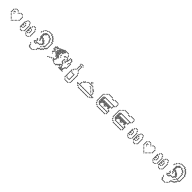

<svg xmlns="http://www.w3.org/2000/svg" viewBox="938 -3722 6944 6944"><g transform="rotate(45 4410.5 -250.0)"><path d="M290 -31.4V-4.3H317.1V-31.4ZM254.3 -67.1V-40H281.4V-67.1ZM218.6 -102.9V-75.7H245.7V-102.9ZM182.9 -138.6V-111.4H210V-138.6ZM147.1 -174.3V-147.1H174.3V-174.3ZM75.7 -245.7V-218.6H102.9V-245.7ZM111.4 -210V-182.9H138.6V-210ZM75.7 -281.4V-254.3H102.9V-281.4ZM75.7 -317.1V-290H102.9V-317.1ZM75.7 -352.9V-325.7H102.9V-352.9ZM75.7 -388.6V-361.4H102.9V-388.6ZM111.4 -424.3V-397.1H138.6V-424.3ZM147.1 -460V-432.9H174.3V-460ZM182.9 -460V-432.9H210V-460ZM218.6 -460V-432.9H245.7V-460ZM254.3 -424.3V-397.1H281.4V-424.3ZM290 -388.6V-361.4H317.1V-388.6ZM325.7 -424.3V-397.1H352.9V-424.3ZM361.4 -460V-432.9H388.6V-460ZM397.1 -460V-432.9H424.3V-460ZM432.9 -460V-432.9H460V-460ZM468.6 -424.3V-397.1H495.7V-424.3ZM504.3 -388.6V-361.4H531.4V-388.6ZM504.3 -352.9V-325.7H531.4V-352.9ZM504.3 -317.1V-290H531.4V-317.1ZM504.3 -281.4V-254.3H531.4V-281.4ZM504.3 -245.7V-218.6H531.4V-245.7ZM468.6 -210V-182.9H495.7V-210ZM432.9 -174.3V-147.1H460V-174.3ZM397.1 -138.6V-111.4H424.3V-138.6ZM361.4 -102.9V-75.7H388.6V-102.9ZM325.7 -67.1V-40H352.9V-67.1ZM147.1 -317.1V-290H174.3V-317.1ZM147.1 -352.9V-325.7H174.3V-352.9ZM182.9 -352.9V-325.7H210V-352.9ZM182.9 -281.4V-254.3H210V-281.4Z M790 -31.4V-4.3H817.1V-31.4ZM825.7 -31.4V-4.3H852.9V-31.4ZM682.9 -138.6V-111.4H710V-138.6ZM682.9 -174.3V-147.1H710V-174.3ZM682.9 -210V-182.9H710V-210ZM682.9 -245.7V-218.6H710V-245.7ZM682.9 -281.4V-254.3H710V-281.4ZM682.9 -317.1V-290H710V-317.1ZM754.3 -31.4V-4.3H781.4V-31.4ZM718.6 -67.1V-40H745.7V-67.1ZM682.9 -102.9V-75.7H710V-102.9ZM861.4 -67.1V-40H888.6V-67.1ZM897.1 -102.9V-75.7H924.3V-102.9ZM682.9 -352.9V-325.7H710V-352.9ZM718.6 -388.6V-361.4H745.7V-388.6ZM718.6 -424.3V-397.1H745.7V-424.3ZM754.3 -460V-432.9H781.4V-460ZM790 -460V-432.9H817.1V-460ZM825.7 -460V-432.9H852.9V-460ZM861.4 -424.3V-397.1H888.6V-424.3ZM718.6 -317.1V-290H745.7V-317.1ZM754.3 -317.1V-290H781.4V-317.1ZM790 -281.4V-254.3H817.1V-281.4ZM790 -174.3V-147.1H817.1V-174.3ZM754.3 -138.6V-111.4H781.4V-138.6ZM718.6 -138.6V-111.4H745.7V-138.6ZM718.6 -245.7V-218.6H745.7V-245.7ZM718.6 -210V-182.9H745.7V-210ZM1075.7 -31.4V-4.3H1102.9V-31.4ZM1111.4 -31.4V-4.3H1138.6V-31.4ZM968.6 -138.6V-111.4H995.7V-138.6ZM968.6 -174.3V-147.1H995.7V-174.3ZM968.6 -210V-182.9H995.7V-210ZM968.6 -245.7V-218.6H995.7V-245.7ZM968.6 -281.4V-254.3H995.7V-281.4ZM968.6 -317.1V-290H995.7V-317.1ZM1040 -31.4V-4.3H1067.1V-31.4ZM1004.3 -67.1V-40H1031.4V-67.1ZM968.6 -102.9V-75.7H995.7V-102.9ZM1147.1 -67.1V-40H1174.3V-67.1ZM968.6 -352.9V-325.7H995.7V-352.9ZM1004.3 -388.6V-361.4H1031.4V-388.6ZM1004.3 -424.3V-397.1H1031.4V-424.3ZM1040 -460V-432.9H1067.1V-460ZM1075.7 -460V-432.9H1102.9V-460ZM1111.4 -460V-432.9H1138.6V-460ZM1147.1 -424.3V-397.1H1174.3V-424.3ZM1004.3 -317.1V-290H1031.4V-317.1ZM1040 -317.1V-290H1067.1V-317.1ZM1075.7 -281.4V-254.3H1102.9V-281.4ZM1075.7 -174.3V-147.1H1102.9V-174.3ZM1040 -138.6V-111.4H1067.1V-138.6ZM1004.3 -138.6V-111.4H1031.4V-138.6ZM1004.3 -245.7V-218.6H1031.4V-245.7ZM1004.3 -210V-182.9H1031.4V-210ZM790 -245.7V-218.6H817.1V-245.7ZM790 -210V-182.9H817.1V-210ZM1075.7 -245.7V-218.6H1102.9V-245.7ZM1075.7 -210V-182.9H1102.9V-210ZM861.4 -388.6V-361.4H888.6V-388.6ZM897.1 -352.9V-325.7H924.3V-352.9ZM897.1 -317.1V-290H924.3V-317.1ZM897.1 -281.4V-254.3H924.3V-281.4ZM897.1 -245.7V-218.6H924.3V-245.7ZM897.1 -210V-182.9H924.3V-210ZM897.1 -174.3V-147.1H924.3V-174.3ZM897.1 -138.6V-111.4H924.3V-138.6ZM1147.1 -388.6V-361.4H1174.3V-388.6ZM1182.9 -352.9V-325.7H1210V-352.9ZM1182.9 -317.1V-290H1210V-317.1ZM1182.9 -281.4V-254.3H1210V-281.4ZM1182.9 -210V-182.9H1210V-210ZM1182.9 -174.3V-147.1H1210V-174.3ZM1182.9 -138.6V-111.4H1210V-138.6ZM1182.9 -245.7V-218.6H1210V-245.7ZM1182.9 -102.9V-75.7H1210V-102.9Z M1361.4 40V67.1H1388.6V40ZM1397.1 75.7V102.9H1424.3V75.7ZM1397.1 111.4V138.6H1424.3V111.4ZM1397.1 147.1V174.3H1424.3V147.1ZM1432.9 147.1V174.3H1460V147.1ZM1432.9 182.9V210H1460V182.9ZM1504.3 182.9V210H1531.4V182.9ZM1540 182.9V210H1567.1V182.9ZM1575.7 182.9V210H1602.9V182.9ZM1468.6 182.9V210H1495.7V182.9ZM1611.4 147.1V174.3H1638.6V147.1ZM1647.1 111.4V138.6H1674.3V111.4ZM1682.9 75.7V102.9H1710V75.7ZM1682.9 40V67.1H1710V40ZM1682.9 4.3V31.4H1710V4.3ZM1718.6 4.3V31.4H1745.7V4.3ZM1718.6 -31.4V-4.3H1745.7V-31.4ZM1754.3 -31.4V-4.3H1781.4V-31.4ZM1790 -31.4V-4.3H1817.1V-31.4ZM1790 -67.1V-40H1817.1V-67.1ZM1825.7 -67.1V-40H1852.9V-67.1ZM1825.7 -102.9V-75.7H1852.9V-102.9ZM1861.4 -102.9V-75.7H1888.6V-102.9ZM1861.4 -138.6V-111.4H1888.6V-138.6ZM1861.4 -174.3V-147.1H1888.6V-174.3ZM1897.1 -174.3V-147.1H1924.3V-174.3ZM1897.1 -210V-182.9H1924.3V-210ZM1932.9 -210V-182.9H1960V-210ZM1932.9 -245.7V-218.6H1960V-245.7ZM1932.9 -281.4V-254.3H1960V-281.4ZM1932.9 -317.1V-290H1960V-317.1ZM1932.9 -352.9V-325.7H1960V-352.9ZM1932.9 -388.6V-361.4H1960V-388.6ZM1932.9 -424.3V-397.1H1960V-424.3ZM1932.9 -460V-432.9H1960V-460ZM1932.9 -495.7V-468.6H1960V-495.7ZM1897.1 -495.7V-468.6H1924.3V-495.7ZM1897.1 -531.4V-504.3H1924.3V-531.4ZM1897.1 -567.1V-540H1924.3V-567.1ZM1861.4 -567.1V-540H1888.6V-567.1ZM1861.4 -602.9V-575.7H1888.6V-602.9ZM1825.7 -602.9V-575.7H1852.9V-602.9ZM1825.7 -638.6V-611.4H1852.9V-638.6ZM1790 -638.6V-611.4H1817.1V-638.6ZM1790 -674.3V-647.1H1817.1V-674.3ZM1754.3 -674.3V-647.1H1781.4V-674.3ZM1718.6 -674.3V-647.1H1745.7V-674.3ZM1718.6 -710V-682.9H1745.7V-710ZM1682.9 -710V-682.9H1710V-710ZM1647.1 -710V-682.9H1674.3V-710ZM1611.4 -710V-682.9H1638.6V-710ZM1575.7 -710V-682.9H1602.9V-710ZM1540 -710V-682.9H1567.1V-710ZM1504.3 -674.3V-647.1H1531.4V-674.3ZM1468.6 -674.3V-647.1H1495.7V-674.3ZM1432.9 -638.6V-611.4H1460V-638.6ZM1397.1 -602.9V-575.7H1424.3V-602.9ZM1397.1 -567.1V-540H1424.3V-567.1ZM1361.4 -531.4V-504.3H1388.6V-531.4ZM1361.4 -495.7V-468.6H1388.6V-495.7ZM1432.9 -245.7V-218.6H1460V-245.7ZM1432.9 -210V-182.9H1460V-210ZM1468.6 -210V-182.9H1495.7V-210ZM1468.6 -174.3V-147.1H1495.7V-174.3ZM1468.6 -138.6V-111.4H1495.7V-138.6ZM1432.9 -138.6V-111.4H1460V-138.6ZM1432.9 -102.9V-75.7H1460V-102.9ZM1397.1 -102.9V-75.7H1424.3V-102.9ZM1432.9 -67.1V-40H1460V-67.1ZM1468.6 -67.1V-40H1495.7V-67.1ZM1504.3 -67.1V-40H1531.4V-67.1ZM1504.3 -102.9V-75.7H1531.4V-102.9ZM1540 -102.9V-75.7H1567.1V-102.9ZM1540 -138.6V-111.4H1567.1V-138.6ZM1575.7 -138.6V-111.4H1602.9V-138.6ZM1611.4 -138.6V-111.4H1638.6V-138.6ZM1647.1 -138.6V-111.4H1674.3V-138.6ZM1647.1 -174.3V-147.1H1674.3V-174.3ZM1682.9 -174.3V-147.1H1710V-174.3ZM1682.9 -210V-182.9H1710V-210ZM1718.6 -210V-182.9H1745.7V-210ZM1718.6 -245.7V-218.6H1745.7V-245.7ZM1718.6 -281.4V-254.3H1745.7V-281.4ZM1682.9 -245.7V-218.6H1710V-245.7ZM1682.9 -281.4V-254.3H1710V-281.4ZM1682.9 -317.1V-290H1710V-317.1ZM1647.1 -352.9V-325.7H1674.3V-352.9ZM1647.1 -317.1V-290H1674.3V-317.1ZM1647.1 -281.4V-254.3H1674.3V-281.4ZM1611.4 -317.1V-290H1638.6V-317.1ZM1611.4 -352.9V-325.7H1638.6V-352.9ZM1575.7 -352.9V-325.7H1602.9V-352.9ZM1575.7 -388.6V-361.4H1602.9V-388.6ZM1540 -352.9V-325.7H1567.1V-352.9ZM1540 -388.6V-361.4H1567.1V-388.6ZM1504.3 -388.6V-361.4H1531.4V-388.6ZM1504.3 -352.9V-325.7H1531.4V-352.9ZM1504.3 -317.1V-290H1531.4V-317.1ZM1504.3 -281.4V-254.3H1531.4V-281.4ZM1540 -281.4V-254.3H1567.1V-281.4ZM1540 -245.7V-218.6H1567.1V-245.7ZM1468.6 -352.9V-325.7H1495.7V-352.9ZM1468.6 -388.6V-361.4H1495.7V-388.6ZM1468.6 -424.3V-397.1H1495.7V-424.3ZM1468.6 -460V-432.9H1495.7V-460ZM1468.6 -495.7V-468.6H1495.7V-495.7ZM1468.6 -531.4V-504.3H1495.7V-531.4ZM1504.3 -531.4V-504.3H1531.4V-531.4ZM1540 -531.4V-504.3H1567.1V-531.4ZM1504.3 -495.7V-468.6H1531.4V-495.7ZM1504.3 -460V-432.9H1531.4V-460ZM1504.3 -424.3V-397.1H1531.4V-424.3ZM1504.3 -567.1V-540H1531.4V-567.1ZM1540 -567.1V-540H1567.1V-567.1ZM1575.7 -567.1V-540H1602.9V-567.1ZM1540 -602.9V-575.7H1567.1V-602.9ZM1575.7 -602.9V-575.7H1602.9V-602.9ZM1611.4 -602.9V-575.7H1638.6V-602.9ZM1647.1 -602.9V-575.7H1674.3V-602.9ZM1682.9 -602.9V-575.7H1710V-602.9ZM1682.9 -567.1V-540H1710V-567.1ZM1718.6 -567.1V-540H1745.7V-567.1ZM1754.3 -567.1V-540H1781.4V-567.1ZM1754.3 -531.4V-504.3H1781.4V-531.4ZM1790 -531.4V-504.3H1817.1V-531.4ZM1790 -495.7V-468.6H1817.1V-495.7ZM1790 -460V-432.9H1817.1V-460ZM1825.7 -460V-432.9H1852.9V-460ZM1825.7 -424.3V-397.1H1852.9V-424.3ZM1825.7 -388.6V-361.4H1852.9V-388.6ZM1825.7 -352.9V-325.7H1852.9V-352.9ZM1825.7 -317.1V-290H1852.9V-317.1ZM1825.7 -281.4V-254.3H1852.9V-281.4ZM1825.7 -245.7V-218.6H1852.9V-245.7ZM1825.7 -210V-182.9H1852.9V-210ZM1790 -174.3V-147.1H1817.1V-174.3ZM1790 -210V-182.9H1817.1V-210ZM1754.3 -138.6V-111.4H1781.4V-138.6ZM1718.6 -102.9V-75.7H1745.7V-102.9Z M2147.1 -31.4V-4.3H2174.3V-31.4ZM2182.9 -67.1V-40H2210V-67.1ZM2218.6 -67.1V-40H2245.7V-67.1ZM2254.3 -102.9V-75.7H2281.4V-102.9ZM2290 -102.9V-75.7H2317.1V-102.9ZM2325.7 -138.6V-111.4H2352.9V-138.6ZM2361.4 -138.6V-111.4H2388.6V-138.6ZM2397.1 -138.6V-111.4H2424.3V-138.6ZM2361.4 -102.9V-75.7H2388.6V-102.9ZM2397.1 -102.9V-75.7H2424.3V-102.9ZM2397.1 -67.1V-40H2424.3V-67.1ZM2432.9 -67.1V-40H2460V-67.1ZM2468.6 -31.4V-4.3H2495.7V-31.4ZM2504.3 -31.4V-4.3H2531.4V-31.4ZM2540 -31.4V-4.3H2567.1V-31.4ZM2575.7 -31.4V-4.3H2602.9V-31.4ZM2575.7 -67.1V-40H2602.9V-67.1ZM2611.4 -67.1V-40H2638.6V-67.1ZM2611.4 -102.9V-75.7H2638.6V-102.9ZM2647.1 -102.9V-75.7H2674.3V-102.9ZM2682.9 -102.9V-75.7H2710V-102.9ZM2647.1 -138.6V-111.4H2674.3V-138.6ZM2790 -424.3V-397.1H2817.1V-424.3ZM2682.9 -531.4V-504.3H2710V-531.4ZM2682.9 -567.1V-540H2710V-567.1ZM2647.1 -602.9V-575.7H2674.3V-602.9ZM2611.4 -638.6V-611.4H2638.6V-638.6ZM2575.7 -638.6V-611.4H2602.9V-638.6ZM2540 -638.6V-611.4H2567.1V-638.6ZM2504.3 -638.6V-611.4H2531.4V-638.6ZM2468.6 -638.6V-611.4H2495.7V-638.6ZM2432.9 -638.6V-611.4H2460V-638.6ZM2647.1 -495.7V-468.6H2674.3V-495.7ZM2611.4 -495.7V-468.6H2638.6V-495.7ZM2611.4 -460V-432.9H2638.6V-460ZM2575.7 -460V-432.9H2602.9V-460ZM2468.6 -388.6V-361.4H2495.7V-388.6ZM2504.3 -352.9V-325.7H2531.4V-352.9ZM2468.6 -281.4V-254.3H2495.7V-281.4ZM2432.9 -281.4V-254.3H2460V-281.4ZM2397.1 -281.4V-254.3H2424.3V-281.4ZM2361.4 -281.4V-254.3H2388.6V-281.4ZM2325.7 -281.4V-254.3H2352.9V-281.4ZM2361.4 -245.7V-218.6H2388.6V-245.7ZM2397.1 -245.7V-218.6H2424.3V-245.7ZM2432.9 -245.7V-218.6H2460V-245.7ZM2432.9 -210V-182.9H2460V-210ZM2432.9 -174.3V-147.1H2460V-174.3ZM2397.1 -174.3V-147.1H2424.3V-174.3ZM2182.9 -245.7V-218.6H2210V-245.7ZM2147.1 -317.1V-290H2174.3V-317.1ZM2147.1 -281.4V-254.3H2174.3V-281.4ZM2182.9 -317.1V-290H2210V-317.1ZM2182.9 -352.9V-325.7H2210V-352.9ZM2182.9 -388.6V-361.4H2210V-388.6ZM2182.9 -424.3V-397.1H2210V-424.3ZM2147.1 -388.6V-361.4H2174.3V-388.6ZM2111.4 -388.6V-361.4H2138.6V-388.6ZM2111.4 -424.3V-397.1H2138.6V-424.3ZM2111.4 -460V-432.9H2138.6V-460ZM2111.4 -495.7V-468.6H2138.6V-495.7ZM2147.1 -495.7V-468.6H2174.3V-495.7ZM2147.1 -460V-432.9H2174.3V-460ZM2147.1 -531.4V-504.3H2174.3V-531.4ZM2182.9 -531.4V-504.3H2210V-531.4ZM2218.6 -531.4V-504.3H2245.7V-531.4ZM2254.3 -531.4V-504.3H2281.4V-531.4ZM2182.9 -495.7V-468.6H2210V-495.7ZM2218.6 -495.7V-468.6H2245.7V-495.7ZM2254.3 -460V-432.9H2281.4V-460ZM2254.3 -424.3V-397.1H2281.4V-424.3ZM2254.3 -388.6V-361.4H2281.4V-388.6ZM2254.3 -352.9V-325.7H2281.4V-352.9ZM2218.6 -352.9V-325.7H2245.7V-352.9ZM2290 -352.9V-325.7H2317.1V-352.9ZM2325.7 -352.9V-325.7H2352.9V-352.9ZM2361.4 -352.9V-325.7H2388.6V-352.9ZM2397.1 -352.9V-325.7H2424.3V-352.9ZM2290 -317.1V-290H2317.1V-317.1ZM2325.7 -317.1V-290H2352.9V-317.1ZM2361.4 -317.1V-290H2388.6V-317.1ZM2397.1 -317.1V-290H2424.3V-317.1ZM2432.9 -317.1V-290H2460V-317.1ZM2397.1 -388.6V-361.4H2424.3V-388.6ZM2361.4 -388.6V-361.4H2388.6V-388.6ZM2325.7 -388.6V-361.4H2352.9V-388.6ZM2290 -388.6V-361.4H2317.1V-388.6ZM2290 -424.3V-397.1H2317.1V-424.3ZM2325.7 -424.3V-397.1H2352.9V-424.3ZM2361.4 -424.3V-397.1H2388.6V-424.3ZM2397.1 -424.3V-397.1H2424.3V-424.3ZM2397.1 -460V-432.9H2424.3V-460ZM2397.1 -495.7V-468.6H2424.3V-495.7ZM2397.1 -531.4V-504.3H2424.3V-531.4ZM2397.1 -567.1V-540H2424.3V-567.1ZM2361.4 -567.1V-540H2388.6V-567.1ZM2361.4 -602.9V-575.7H2388.6V-602.9ZM2361.4 -531.4V-504.3H2388.6V-531.4ZM2361.4 -495.7V-468.6H2388.6V-495.7ZM2361.4 -460V-432.9H2388.6V-460ZM2325.7 -460V-432.9H2352.9V-460ZM2290 -460V-432.9H2317.1V-460ZM2290 -495.7V-468.6H2317.1V-495.7ZM2290 -531.4V-504.3H2317.1V-531.4ZM2290 -567.1V-540H2317.1V-567.1ZM2325.7 -567.1V-540H2352.9V-567.1ZM2325.7 -531.4V-504.3H2352.9V-531.4ZM2325.7 -495.7V-468.6H2352.9V-495.7ZM2397.1 -602.9V-575.7H2424.3V-602.9ZM2432.9 -602.9V-575.7H2460V-602.9ZM2468.6 -602.9V-575.7H2495.7V-602.9ZM2504.3 -602.9V-575.7H2531.4V-602.9ZM2504.3 -567.1V-540H2531.4V-567.1ZM2468.6 -567.1V-540H2495.7V-567.1ZM2432.9 -567.1V-540H2460V-567.1ZM2432.9 -531.4V-504.3H2460V-531.4ZM2432.9 -495.7V-468.6H2460V-495.7ZM2468.6 -495.7V-468.6H2495.7V-495.7ZM2468.6 -531.4V-504.3H2495.7V-531.4ZM2897.1 -31.4V-4.3H2924.3V-31.4ZM2861.4 -31.4V-4.3H2888.6V-31.4ZM2825.7 -31.4V-4.3H2852.9V-31.4ZM2790 -31.4V-4.3H2817.1V-31.4ZM2754.3 -31.4V-4.3H2781.4V-31.4ZM2718.6 -31.4V-4.3H2745.7V-31.4ZM2754.3 -67.1V-40H2781.4V-67.1ZM2790 -67.1V-40H2817.1V-67.1ZM2825.7 -67.1V-40H2852.9V-67.1ZM2861.4 -67.1V-40H2888.6V-67.1ZM2825.7 -102.9V-75.7H2852.9V-102.9ZM2790 -102.9V-75.7H2817.1V-102.9ZM2754.3 -102.9V-75.7H2781.4V-102.9ZM2754.3 -138.6V-111.4H2781.4V-138.6ZM2861.4 -102.9V-75.7H2888.6V-102.9ZM2861.4 -138.6V-111.4H2888.6V-138.6ZM2861.4 -174.3V-147.1H2888.6V-174.3ZM2897.1 -174.3V-147.1H2924.3V-174.3ZM2897.1 -210V-182.9H2924.3V-210ZM2932.9 -245.7V-218.6H2960V-245.7ZM2932.9 -281.4V-254.3H2960V-281.4ZM2932.9 -317.1V-290H2960V-317.1ZM2932.9 -352.9V-325.7H2960V-352.9ZM2932.9 -388.6V-361.4H2960V-388.6ZM2932.9 -424.3V-397.1H2960V-424.3ZM2897.1 -424.3V-397.1H2924.3V-424.3ZM2897.1 -460V-432.9H2924.3V-460ZM2897.1 -495.7V-468.6H2924.3V-495.7ZM2897.1 -531.4V-504.3H2924.3V-531.4ZM2861.4 -531.4V-504.3H2888.6V-531.4ZM2825.7 -567.1V-540H2852.9V-567.1ZM2790 -567.1V-540H2817.1V-567.1ZM2790 -531.4V-504.3H2817.1V-531.4ZM2790 -495.7V-468.6H2817.1V-495.7ZM2754.3 -424.3V-397.1H2781.4V-424.3ZM2754.3 -388.6V-361.4H2781.4V-388.6ZM2754.3 -352.9V-325.7H2781.4V-352.9ZM2754.3 -317.1V-290H2781.4V-317.1ZM2682.9 -281.4V-254.3H2710V-281.4ZM2682.9 -245.7V-218.6H2710V-245.7ZM2718.6 -245.7V-218.6H2745.7V-245.7ZM2754.3 -460V-432.9H2781.4V-460ZM2718.6 -67.1V-40H2745.7V-67.1ZM2790 -460V-432.9H2817.1V-460ZM2861.4 -567.1V-540H2888.6V-567.1ZM2932.9 -210V-182.9H2960V-210ZM2718.6 -460V-432.9H2745.7V-460ZM2718.6 -495.7V-468.6H2745.7V-495.7ZM2647.1 -317.1V-290H2674.3V-317.1ZM2647.1 -388.6V-361.4H2674.3V-388.6ZM2647.1 -352.9V-325.7H2674.3V-352.9ZM2682.9 -388.6V-361.4H2710V-388.6ZM2718.6 -352.9V-325.7H2745.7V-352.9ZM2647.1 -281.4V-254.3H2674.3V-281.4ZM2861.4 -388.6V-361.4H2888.6V-388.6ZM2861.4 -352.9V-325.7H2888.6V-352.9ZM2718.6 -210V-182.9H2745.7V-210ZM2718.6 -174.3V-147.1H2745.7V-174.3ZM2754.3 -174.3V-147.1H2781.4V-174.3ZM2682.9 -174.3V-147.1H2710V-174.3ZM2682.9 -138.6V-111.4H2710V-138.6ZM2468.6 -424.3V-397.1H2495.7V-424.3Z M3325.7 111.4V138.6H3352.9V111.4ZM3290 111.4V138.6H3317.1V111.4ZM3254.3 111.4V138.6H3281.4V111.4ZM3218.6 111.4V138.6H3245.7V111.4ZM3182.9 111.4V138.6H3210V111.4ZM3361.4 75.7V102.9H3388.6V75.7ZM3397.1 40V67.1H3424.3V40ZM3397.1 4.3V31.4H3424.3V4.3ZM3397.1 -31.4V-4.3H3424.3V-31.4ZM3397.1 -102.9V-75.7H3424.3V-102.9ZM3397.1 -138.6V-111.4H3424.3V-138.6ZM3397.1 -174.3V-147.1H3424.3V-174.3ZM3397.1 -210V-182.9H3424.3V-210ZM3397.1 -245.7V-218.6H3424.3V-245.7ZM3397.1 -281.4V-254.3H3424.3V-281.4ZM3397.1 -67.1V-40H3424.3V-67.1ZM3147.1 75.7V102.9H3174.3V75.7ZM3111.4 40V67.1H3138.6V40ZM3111.4 4.3V31.4H3138.6V4.3ZM3111.4 -31.4V-4.3H3138.6V-31.4ZM3111.4 -67.1V-40H3138.6V-67.1ZM3111.4 -102.9V-75.7H3138.6V-102.9ZM3111.4 -138.6V-111.4H3138.6V-138.6ZM3111.4 -174.3V-147.1H3138.6V-174.3ZM3111.4 -210V-182.9H3138.6V-210ZM3111.4 -245.7V-218.6H3138.6V-245.7ZM3111.4 -281.4V-254.3H3138.6V-281.4ZM3397.1 -317.1V-290H3424.3V-317.1ZM3111.4 -317.1V-290H3138.6V-317.1ZM3147.1 -281.4V-254.3H3174.3V-281.4ZM3182.9 -245.7V-218.6H3210V-245.7ZM3218.6 -245.7V-218.6H3245.7V-245.7ZM3254.3 -245.7V-218.6H3281.4V-245.7ZM3290 -245.7V-218.6H3317.1V-245.7ZM3290 -210V-182.9H3317.1V-210ZM3290 -174.3V-147.1H3317.1V-174.3ZM3290 -138.6V-111.4H3317.1V-138.6ZM3290 -102.9V-75.7H3317.1V-102.9ZM3290 -67.1V-40H3317.1V-67.1ZM3290 -31.4V-4.3H3317.1V-31.4ZM3290 4.3V31.4H3317.1V4.3ZM3254.3 4.3V31.4H3281.4V4.3ZM3218.6 4.3V31.4H3245.7V4.3ZM3182.9 4.3V31.4H3210V4.3ZM3147.1 -31.4V-4.3H3174.3V-31.4ZM3147.1 -352.9V-325.7H3174.3V-352.9ZM3147.1 -388.6V-361.4H3174.3V-388.6ZM3182.9 -424.3V-397.1H3210V-424.3ZM3218.6 -460V-432.9H3245.7V-460ZM3218.6 -495.7V-468.6H3245.7V-495.7ZM3218.6 -531.4V-504.3H3245.7V-531.4ZM3218.6 -567.1V-540H3245.7V-567.1ZM3218.6 -602.9V-575.7H3245.7V-602.9ZM3218.6 -638.6V-611.4H3245.7V-638.6ZM3254.3 -638.6V-611.4H3281.4V-638.6ZM3290 -638.6V-611.4H3317.1V-638.6ZM3290 -602.9V-575.7H3317.1V-602.9ZM3290 -567.1V-540H3317.1V-567.1ZM3290 -531.4V-504.3H3317.1V-531.4ZM3290 -495.7V-468.6H3317.1V-495.7ZM3290 -460V-432.9H3317.1V-460ZM3325.7 -424.3V-397.1H3352.9V-424.3ZM3361.4 -388.6V-361.4H3388.6V-388.6ZM3361.4 -352.9V-325.7H3388.6V-352.9ZM3325.7 -674.3V-647.1H3352.9V-674.3ZM3182.9 -674.3V-647.1H3210V-674.3ZM3218.6 -710V-682.9H3245.7V-710ZM3254.3 -710V-682.9H3281.4V-710ZM3290 -710V-682.9H3317.1V-710Z M3718.6 -31.4V-4.3H3745.7V-31.4ZM3754.3 -31.4V-4.3H3781.4V-31.4ZM3790 -31.4V-4.3H3817.1V-31.4ZM3825.7 -31.4V-4.3H3852.9V-31.4ZM3897.1 -31.4V-4.3H3924.3V-31.4ZM4040 -31.4V-4.3H4067.1V-31.4ZM4111.4 -31.4V-4.3H4138.6V-31.4ZM4147.1 -31.4V-4.3H4174.3V-31.4ZM4218.6 -31.4V-4.3H4245.7V-31.4ZM4182.9 -31.4V-4.3H4210V-31.4ZM4075.7 -31.4V-4.3H4102.9V-31.4ZM3861.4 -31.4V-4.3H3888.6V-31.4ZM4004.3 -31.4V-4.3H4031.4V-31.4ZM4290 -67.1V-40H4317.1V-67.1ZM4254.3 -67.1V-40H4281.4V-67.1ZM3682.9 -67.1V-40H3710V-67.1ZM3647.1 -67.1V-40H3674.3V-67.1ZM3611.4 -102.9V-75.7H3638.6V-102.9ZM4325.7 -102.9V-75.7H4352.9V-102.9ZM4361.4 -138.6V-111.4H4388.6V-138.6ZM4325.7 -138.6V-111.4H4352.9V-138.6ZM4290 -138.6V-111.4H4317.1V-138.6ZM4182.9 -138.6V-111.4H4210V-138.6ZM4147.1 -138.6V-111.4H4174.3V-138.6ZM4111.4 -138.6V-111.4H4138.6V-138.6ZM4075.7 -138.6V-111.4H4102.9V-138.6ZM4040 -138.6V-111.4H4067.1V-138.6ZM4004.3 -138.6V-111.4H4031.4V-138.6ZM3897.1 -138.6V-111.4H3924.3V-138.6ZM3861.4 -138.6V-111.4H3888.6V-138.6ZM3825.7 -138.6V-111.4H3852.9V-138.6ZM3790 -138.6V-111.4H3817.1V-138.6ZM3754.3 -138.6V-111.4H3781.4V-138.6ZM3718.6 -138.6V-111.4H3745.7V-138.6ZM3682.9 -138.6V-111.4H3710V-138.6ZM3647.1 -138.6V-111.4H3674.3V-138.6ZM3611.4 -138.6V-111.4H3638.6V-138.6ZM3575.7 -138.6V-111.4H3602.9V-138.6ZM4218.6 -138.6V-111.4H4245.7V-138.6ZM4254.3 -138.6V-111.4H4281.4V-138.6ZM3682.9 -174.3V-147.1H3710V-174.3ZM3682.9 -210V-182.9H3710V-210ZM3682.9 -245.7V-218.6H3710V-245.7ZM3718.6 -281.4V-254.3H3745.7V-281.4ZM3718.6 -317.1V-290H3745.7V-317.1ZM3754.3 -317.1V-290H3781.4V-317.1ZM3754.3 -352.9V-325.7H3781.4V-352.9ZM3790 -352.9V-325.7H3817.1V-352.9ZM3825.7 -388.6V-361.4H3852.9V-388.6ZM3861.4 -424.3V-397.1H3888.6V-424.3ZM3897.1 -424.3V-397.1H3924.3V-424.3ZM4004.3 -424.3V-397.1H4031.4V-424.3ZM4040 -424.3V-397.1H4067.1V-424.3ZM4075.7 -424.3V-397.1H4102.9V-424.3ZM4111.4 -388.6V-361.4H4138.6V-388.6ZM4147.1 -352.9V-325.7H4174.3V-352.9ZM4182.9 -352.9V-325.7H4210V-352.9ZM4182.9 -317.1V-290H4210V-317.1ZM4218.6 -317.1V-290H4245.7V-317.1ZM4218.6 -281.4V-254.3H4245.7V-281.4ZM4254.3 -245.7V-218.6H4281.4V-245.7ZM4254.3 -210V-182.9H4281.4V-210ZM4254.3 -174.3V-147.1H4281.4V-174.3ZM3932.9 -424.3V-397.1H3960V-424.3ZM3968.6 -424.3V-397.1H3995.7V-424.3ZM3932.9 -138.6V-111.4H3960V-138.6ZM3968.6 -138.6V-111.4H3995.7V-138.6ZM3932.9 -31.4V-4.3H3960V-31.4ZM3968.6 -31.4V-4.3H3995.7V-31.4ZM3968.6 -460V-432.9H3995.7V-460ZM3932.9 -495.7V-468.6H3960V-495.7ZM3968.6 -531.4V-504.3H3995.7V-531.4ZM4004.3 -495.7V-468.6H4031.4V-495.7ZM4004.3 -352.9V-325.7H4031.4V-352.9ZM4040 -352.9V-325.7H4067.1V-352.9ZM4075.7 -317.1V-290H4102.9V-317.1ZM4111.4 -281.4V-254.3H4138.6V-281.4ZM4147.1 -245.7V-218.6H4174.3V-245.7ZM4182.9 -210V-182.9H4210V-210Z M5040 -31.4V-4.3H5067.1V-31.4ZM5004.3 -31.4V-4.3H5031.4V-31.4ZM4968.6 -31.4V-4.3H4995.7V-31.4ZM4897.1 -31.4V-4.3H4924.3V-31.4ZM4861.4 -31.4V-4.3H4888.6V-31.4ZM4825.7 -31.4V-4.3H4852.9V-31.4ZM4790 -31.4V-4.3H4817.1V-31.4ZM4754.3 -31.4V-4.3H4781.4V-31.4ZM4718.6 -31.4V-4.3H4745.7V-31.4ZM4682.9 -31.4V-4.3H4710V-31.4ZM4932.9 -31.4V-4.3H4960V-31.4ZM4611.4 -67.1V-40H4638.6V-67.1ZM4647.1 -67.1V-40H4674.3V-67.1ZM4575.7 -102.9V-75.7H4602.9V-102.9ZM4575.7 -138.6V-111.4H4602.9V-138.6ZM4540 -174.3V-147.1H4567.1V-174.3ZM4540 -210V-182.9H4567.1V-210ZM4540 -245.7V-218.6H4567.1V-245.7ZM4540 -281.4V-254.3H4567.1V-281.4ZM4540 -317.1V-290H4567.1V-317.1ZM4540 -352.9V-325.7H4567.1V-352.9ZM4540 -388.6V-361.4H4567.1V-388.6ZM4540 -424.3V-397.1H4567.1V-424.3ZM4540 -460V-432.9H4567.1V-460ZM4540 -495.7V-468.6H4567.1V-495.7ZM4575.7 -531.4V-504.3H4602.9V-531.4ZM4611.4 -567.1V-540H4638.6V-567.1ZM4682.9 -638.6V-611.4H4710V-638.6ZM4718.6 -638.6V-611.4H4745.7V-638.6ZM4754.3 -638.6V-611.4H4781.4V-638.6ZM4790 -638.6V-611.4H4817.1V-638.6ZM4825.7 -638.6V-611.4H4852.9V-638.6ZM4861.4 -638.6V-611.4H4888.6V-638.6ZM4647.1 -602.9V-575.7H4674.3V-602.9ZM4897.1 -602.9V-575.7H4924.3V-602.9ZM4932.9 -602.9V-575.7H4960V-602.9ZM4968.6 -602.9V-575.7H4995.7V-602.9ZM5004.3 -638.6V-611.4H5031.4V-638.6ZM5040 -638.6V-611.4H5067.1V-638.6ZM5075.7 -638.6V-611.4H5102.9V-638.6ZM5111.4 -638.6V-611.4H5138.6V-638.6ZM5147.1 -638.6V-611.4H5174.3V-638.6ZM5182.9 -602.9V-575.7H5210V-602.9ZM5182.9 -567.1V-540H5210V-567.1ZM5182.9 -531.4V-504.3H5210V-531.4ZM5182.9 -495.7V-468.6H5210V-495.7ZM5147.1 -460V-432.9H5174.3V-460ZM5111.4 -460V-432.9H5138.6V-460ZM5075.7 -460V-432.9H5102.9V-460ZM5004.3 -460V-432.9H5031.4V-460ZM4968.6 -460V-432.9H4995.7V-460ZM4932.9 -460V-432.9H4960V-460ZM4897.1 -460V-432.9H4924.3V-460ZM4861.4 -460V-432.9H4888.6V-460ZM4825.7 -460V-432.9H4852.9V-460ZM4790 -460V-432.9H4817.1V-460ZM5040 -460V-432.9H5067.1V-460ZM4754.3 -460V-432.9H4781.4V-460ZM4718.6 -460V-432.9H4745.7V-460ZM4682.9 -460V-432.9H4710V-460ZM4647.1 -460V-432.9H4674.3V-460ZM4611.4 -424.3V-397.1H4638.6V-424.3ZM4611.4 -388.6V-361.4H4638.6V-388.6ZM4611.4 -352.9V-325.7H4638.6V-352.9ZM4611.4 -317.1V-290H4638.6V-317.1ZM4611.4 -281.4V-254.3H4638.6V-281.4ZM4611.4 -245.7V-218.6H4638.6V-245.7ZM4611.4 -210V-182.9H4638.6V-210ZM4647.1 -174.3V-147.1H4674.3V-174.3ZM4682.9 -138.6V-111.4H4710V-138.6ZM4718.6 -138.6V-111.4H4745.7V-138.6ZM4754.3 -138.6V-111.4H4781.4V-138.6ZM4790 -138.6V-111.4H4817.1V-138.6ZM4825.7 -138.6V-111.4H4852.9V-138.6ZM4861.4 -138.6V-111.4H4888.6V-138.6ZM4897.1 -138.6V-111.4H4924.3V-138.6ZM4932.9 -138.6V-111.4H4960V-138.6ZM4968.6 -138.6V-111.4H4995.7V-138.6ZM5004.3 -138.6V-111.4H5031.4V-138.6ZM5040 -138.6V-111.4H5067.1V-138.6ZM5075.7 -138.6V-111.4H5102.9V-138.6ZM5111.4 -138.6V-111.4H5138.6V-138.6ZM5111.4 -102.9V-75.7H5138.6V-102.9ZM5111.4 -67.1V-40H5138.6V-67.1ZM5075.7 -31.4V-4.3H5102.9V-31.4ZM5111.4 -424.3V-397.1H5138.6V-424.3ZM5111.4 -388.6V-361.4H5138.6V-388.6ZM5111.4 -352.9V-325.7H5138.6V-352.9ZM5075.7 -352.9V-325.7H5102.9V-352.9ZM5040 -352.9V-325.7H5067.1V-352.9ZM5004.3 -352.9V-325.7H5031.4V-352.9ZM4968.6 -352.9V-325.7H4995.7V-352.9ZM4932.9 -352.9V-325.7H4960V-352.9ZM4897.1 -352.9V-325.7H4924.3V-352.9ZM4861.4 -352.9V-325.7H4888.6V-352.9ZM4825.7 -352.9V-325.7H4852.9V-352.9ZM4790 -352.9V-325.7H4817.1V-352.9ZM4754.3 -352.9V-325.7H4781.4V-352.9ZM4718.6 -352.9V-325.7H4745.7V-352.9ZM4682.9 -352.9V-325.7H4710V-352.9ZM4647.1 -352.9V-325.7H4674.3V-352.9ZM4647.1 -424.3V-397.1H4674.3V-424.3ZM4647.1 -388.6V-361.4H4674.3V-388.6ZM4682.9 -424.3V-397.1H4710V-424.3ZM4647.1 -317.1V-290H4674.3V-317.1ZM4647.1 -281.4V-254.3H4674.3V-281.4ZM4647.1 -245.7V-218.6H4674.3V-245.7ZM4647.1 -210V-182.9H4674.3V-210ZM4682.9 -210V-182.9H4710V-210ZM4682.9 -174.3V-147.1H4710V-174.3ZM4682.9 -245.7V-218.6H4710V-245.7ZM4718.6 -245.7V-218.6H4745.7V-245.7ZM4861.4 -245.7V-218.6H4888.6V-245.7ZM4861.4 -210V-182.9H4888.6V-210ZM4897.1 -245.7V-218.6H4924.3V-245.7ZM5004.3 -245.7V-218.6H5031.4V-245.7ZM5040 -245.7V-218.6H5067.1V-245.7ZM5075.7 -210V-182.9H5102.9V-210ZM5111.4 -210V-182.9H5138.6V-210ZM5111.4 -174.3V-147.1H5138.6V-174.3ZM5040 -281.4V-254.3H5067.1V-281.4ZM5040 -317.1V-290H5067.1V-317.1ZM5004.3 -317.1V-290H5031.4V-317.1ZM4968.6 -317.1V-290H4995.7V-317.1ZM4932.9 -317.1V-290H4960V-317.1ZM4825.7 -317.1V-290H4852.9V-317.1ZM4790 -317.1V-290H4817.1V-317.1ZM4754.3 -317.1V-290H4781.4V-317.1ZM4718.6 -317.1V-290H4745.7V-317.1ZM4682.9 -317.1V-290H4710V-317.1ZM4861.4 -317.1V-290H4888.6V-317.1ZM4897.1 -317.1V-290H4924.3V-317.1ZM4968.6 -281.4V-254.3H4995.7V-281.4ZM5004.3 -281.4V-254.3H5031.4V-281.4ZM4932.9 -281.4V-254.3H4960V-281.4ZM4897.1 -281.4V-254.3H4924.3V-281.4ZM4861.4 -281.4V-254.3H4888.6V-281.4ZM4825.7 -281.4V-254.3H4852.9V-281.4ZM4790 -281.4V-254.3H4817.1V-281.4ZM4754.3 -281.4V-254.3H4781.4V-281.4ZM4718.6 -281.4V-254.3H4745.7V-281.4ZM4682.9 -281.4V-254.3H4710V-281.4ZM4825.7 -245.7V-218.6H4852.9V-245.7Z M5861.4 -31.4V-4.3H5888.6V-31.4ZM5825.7 -31.4V-4.3H5852.9V-31.4ZM5790 -31.4V-4.3H5817.1V-31.4ZM5718.6 -31.4V-4.3H5745.7V-31.4ZM5682.9 -31.4V-4.3H5710V-31.4ZM5647.1 -31.4V-4.3H5674.3V-31.4ZM5611.4 -31.4V-4.3H5638.6V-31.4ZM5575.7 -31.4V-4.3H5602.9V-31.4ZM5540 -31.4V-4.3H5567.1V-31.4ZM5504.3 -31.4V-4.3H5531.4V-31.4ZM5754.3 -31.4V-4.3H5781.4V-31.4ZM5432.9 -67.1V-40H5460V-67.1ZM5468.6 -67.1V-40H5495.7V-67.1ZM5397.1 -102.9V-75.7H5424.3V-102.9ZM5397.1 -138.6V-111.4H5424.3V-138.6ZM5361.4 -174.3V-147.1H5388.6V-174.3ZM5361.4 -210V-182.9H5388.6V-210ZM5361.4 -245.7V-218.6H5388.6V-245.7ZM5361.4 -281.4V-254.3H5388.6V-281.4ZM5361.4 -317.1V-290H5388.6V-317.1ZM5361.4 -352.9V-325.7H5388.6V-352.9ZM5361.4 -388.6V-361.4H5388.6V-388.6ZM5361.4 -424.3V-397.1H5388.6V-424.3ZM5361.4 -460V-432.9H5388.6V-460ZM5361.4 -495.7V-468.6H5388.6V-495.7ZM5397.1 -531.4V-504.3H5424.3V-531.4ZM5432.9 -567.1V-540H5460V-567.1ZM5504.3 -638.6V-611.4H5531.4V-638.6ZM5540 -638.6V-611.4H5567.1V-638.6ZM5575.7 -638.6V-611.4H5602.9V-638.6ZM5611.4 -638.6V-611.4H5638.6V-638.6ZM5647.1 -638.6V-611.4H5674.3V-638.6ZM5682.9 -638.6V-611.4H5710V-638.6ZM5468.6 -602.9V-575.7H5495.7V-602.9ZM5718.6 -602.9V-575.7H5745.7V-602.9ZM5754.3 -602.9V-575.7H5781.4V-602.9ZM5790 -602.9V-575.7H5817.1V-602.9ZM5825.7 -638.6V-611.4H5852.9V-638.6ZM5861.4 -638.6V-611.4H5888.6V-638.6ZM5897.1 -638.6V-611.4H5924.3V-638.6ZM5932.9 -638.6V-611.4H5960V-638.6ZM5968.6 -638.6V-611.4H5995.7V-638.6ZM6004.3 -602.9V-575.7H6031.4V-602.9ZM6004.3 -567.1V-540H6031.4V-567.1ZM6004.3 -531.4V-504.3H6031.4V-531.4ZM6004.3 -495.7V-468.6H6031.4V-495.7ZM5968.6 -460V-432.9H5995.7V-460ZM5932.9 -460V-432.9H5960V-460ZM5897.1 -460V-432.9H5924.3V-460ZM5825.7 -460V-432.9H5852.9V-460ZM5790 -460V-432.9H5817.1V-460ZM5754.3 -460V-432.9H5781.4V-460ZM5718.6 -460V-432.9H5745.7V-460ZM5682.9 -460V-432.9H5710V-460ZM5647.1 -460V-432.9H5674.3V-460ZM5611.4 -460V-432.9H5638.6V-460ZM5861.4 -460V-432.9H5888.6V-460ZM5575.7 -460V-432.9H5602.9V-460ZM5540 -460V-432.9H5567.1V-460ZM5504.3 -460V-432.9H5531.4V-460ZM5468.6 -460V-432.9H5495.7V-460ZM5432.9 -424.3V-397.1H5460V-424.3ZM5432.9 -388.6V-361.4H5460V-388.6ZM5432.9 -352.9V-325.7H5460V-352.9ZM5432.9 -317.1V-290H5460V-317.1ZM5432.9 -281.4V-254.3H5460V-281.4ZM5432.9 -245.7V-218.6H5460V-245.7ZM5432.9 -210V-182.9H5460V-210ZM5468.6 -174.3V-147.1H5495.7V-174.3ZM5504.3 -138.6V-111.4H5531.4V-138.6ZM5540 -138.6V-111.4H5567.1V-138.6ZM5575.7 -138.6V-111.4H5602.9V-138.6ZM5611.4 -138.6V-111.4H5638.6V-138.6ZM5647.1 -138.6V-111.4H5674.3V-138.6ZM5682.9 -138.6V-111.4H5710V-138.6ZM5718.6 -138.6V-111.4H5745.7V-138.6ZM5754.3 -138.6V-111.4H5781.4V-138.6ZM5790 -138.6V-111.4H5817.1V-138.6ZM5825.7 -138.6V-111.4H5852.9V-138.6ZM5861.4 -138.6V-111.4H5888.6V-138.6ZM5897.1 -138.6V-111.4H5924.3V-138.6ZM5932.9 -138.6V-111.4H5960V-138.6ZM5932.9 -102.9V-75.7H5960V-102.9ZM5932.9 -67.1V-40H5960V-67.1ZM5897.1 -31.4V-4.3H5924.3V-31.4ZM5932.9 -424.3V-397.1H5960V-424.3ZM5932.9 -388.6V-361.4H5960V-388.6ZM5932.9 -352.9V-325.7H5960V-352.9ZM5897.1 -352.9V-325.7H5924.3V-352.9ZM5861.4 -352.9V-325.7H5888.6V-352.9ZM5825.7 -352.9V-325.7H5852.9V-352.9ZM5790 -352.9V-325.7H5817.1V-352.9ZM5754.3 -352.9V-325.7H5781.4V-352.9ZM5718.6 -352.9V-325.7H5745.7V-352.9ZM5682.9 -352.9V-325.7H5710V-352.9ZM5647.1 -352.9V-325.7H5674.3V-352.9ZM5611.4 -352.9V-325.7H5638.6V-352.9ZM5575.7 -352.9V-325.7H5602.9V-352.9ZM5540 -352.9V-325.7H5567.1V-352.9ZM5504.3 -352.9V-325.7H5531.4V-352.9ZM5468.6 -352.9V-325.7H5495.7V-352.9ZM5468.6 -424.3V-397.1H5495.7V-424.3ZM5468.6 -388.6V-361.4H5495.7V-388.6ZM5504.3 -424.3V-397.1H5531.4V-424.3ZM5468.6 -317.1V-290H5495.7V-317.1ZM5468.6 -281.4V-254.3H5495.7V-281.4ZM5468.6 -245.7V-218.6H5495.7V-245.7ZM5468.6 -210V-182.9H5495.7V-210ZM5504.3 -210V-182.9H5531.4V-210ZM5504.3 -174.3V-147.1H5531.4V-174.3ZM5504.3 -245.7V-218.6H5531.4V-245.7ZM5540 -245.7V-218.6H5567.1V-245.7ZM5682.9 -245.7V-218.6H5710V-245.7ZM5682.9 -210V-182.9H5710V-210ZM5718.6 -245.7V-218.6H5745.7V-245.7ZM5825.7 -245.7V-218.6H5852.9V-245.7ZM5861.4 -245.7V-218.6H5888.6V-245.7ZM5897.1 -210V-182.9H5924.3V-210ZM5932.9 -210V-182.9H5960V-210ZM5932.9 -174.3V-147.1H5960V-174.3ZM5861.4 -281.4V-254.3H5888.6V-281.4ZM5861.4 -317.1V-290H5888.6V-317.1ZM5825.7 -317.1V-290H5852.9V-317.1ZM5790 -317.1V-290H5817.1V-317.1ZM5754.3 -317.1V-290H5781.4V-317.1ZM5647.1 -317.1V-290H5674.3V-317.1ZM5611.4 -317.1V-290H5638.6V-317.1ZM5575.7 -317.1V-290H5602.9V-317.1ZM5540 -317.1V-290H5567.1V-317.1ZM5504.3 -317.1V-290H5531.4V-317.1ZM5682.9 -317.1V-290H5710V-317.1ZM5718.6 -317.1V-290H5745.7V-317.1ZM5790 -281.4V-254.3H5817.1V-281.4ZM5825.7 -281.4V-254.3H5852.9V-281.4ZM5754.3 -281.4V-254.3H5781.4V-281.4ZM5718.6 -281.4V-254.3H5745.7V-281.4ZM5682.9 -281.4V-254.3H5710V-281.4ZM5647.1 -281.4V-254.3H5674.3V-281.4ZM5611.4 -281.4V-254.3H5638.6V-281.4ZM5575.7 -281.4V-254.3H5602.9V-281.4ZM5540 -281.4V-254.3H5567.1V-281.4ZM5504.3 -281.4V-254.3H5531.4V-281.4ZM5647.1 -245.7V-218.6H5674.3V-245.7Z M6290 -31.4V-4.3H6317.1V-31.4ZM6325.7 -31.4V-4.3H6352.9V-31.4ZM6182.9 -138.6V-111.4H6210V-138.6ZM6182.9 -174.3V-147.1H6210V-174.3ZM6182.9 -210V-182.9H6210V-210ZM6182.9 -245.7V-218.6H6210V-245.7ZM6182.9 -281.4V-254.3H6210V-281.4ZM6182.9 -317.1V-290H6210V-317.1ZM6254.3 -31.4V-4.3H6281.4V-31.4ZM6218.6 -67.1V-40H6245.7V-67.1ZM6182.9 -102.9V-75.7H6210V-102.9ZM6361.4 -67.1V-40H6388.6V-67.1ZM6397.1 -102.9V-75.7H6424.3V-102.9ZM6182.9 -352.9V-325.7H6210V-352.9ZM6218.6 -388.6V-361.4H6245.7V-388.6ZM6218.6 -424.3V-397.1H6245.7V-424.3ZM6254.3 -460V-432.9H6281.4V-460ZM6290 -460V-432.9H6317.1V-460ZM6325.7 -460V-432.9H6352.9V-460ZM6361.4 -424.3V-397.1H6388.6V-424.3ZM6218.6 -317.1V-290H6245.7V-317.1ZM6254.3 -317.1V-290H6281.4V-317.1ZM6290 -281.4V-254.3H6317.1V-281.4ZM6290 -174.3V-147.1H6317.1V-174.3ZM6254.3 -138.6V-111.4H6281.4V-138.6ZM6218.6 -138.6V-111.4H6245.7V-138.6ZM6218.6 -245.7V-218.6H6245.7V-245.7ZM6218.6 -210V-182.9H6245.7V-210ZM6575.7 -31.4V-4.3H6602.9V-31.4ZM6611.4 -31.4V-4.3H6638.6V-31.4ZM6468.6 -138.6V-111.4H6495.7V-138.6ZM6468.6 -174.3V-147.1H6495.7V-174.3ZM6468.6 -210V-182.9H6495.7V-210ZM6468.6 -245.7V-218.6H6495.7V-245.7ZM6468.6 -281.4V-254.3H6495.7V-281.4ZM6468.6 -317.1V-290H6495.7V-317.1ZM6540 -31.4V-4.3H6567.1V-31.4ZM6504.3 -67.1V-40H6531.4V-67.1ZM6468.6 -102.9V-75.7H6495.7V-102.9ZM6647.1 -67.1V-40H6674.3V-67.1ZM6468.6 -352.9V-325.7H6495.7V-352.9ZM6504.3 -388.6V-361.4H6531.4V-388.6ZM6504.3 -424.3V-397.1H6531.4V-424.3ZM6540 -460V-432.9H6567.1V-460ZM6575.7 -460V-432.9H6602.9V-460ZM6611.4 -460V-432.9H6638.6V-460ZM6647.1 -424.3V-397.1H6674.3V-424.3ZM6504.3 -317.1V-290H6531.4V-317.1ZM6540 -317.1V-290H6567.1V-317.1ZM6575.7 -281.4V-254.3H6602.9V-281.4ZM6575.7 -174.3V-147.1H6602.9V-174.3ZM6540 -138.6V-111.4H6567.1V-138.6ZM6504.3 -138.6V-111.4H6531.4V-138.6ZM6504.3 -245.7V-218.6H6531.4V-245.7ZM6504.3 -210V-182.9H6531.4V-210ZM6290 -245.7V-218.6H6317.1V-245.7ZM6290 -210V-182.9H6317.1V-210ZM6575.7 -245.7V-218.6H6602.9V-245.7ZM6575.7 -210V-182.9H6602.9V-210ZM6361.4 -388.6V-361.4H6388.6V-388.6ZM6397.1 -352.9V-325.7H6424.3V-352.9ZM6397.1 -317.1V-290H6424.3V-317.1ZM6397.1 -281.4V-254.3H6424.3V-281.4ZM6397.1 -245.7V-218.6H6424.3V-245.7ZM6397.1 -210V-182.9H6424.3V-210ZM6397.1 -174.3V-147.1H6424.3V-174.3ZM6397.1 -138.6V-111.4H6424.3V-138.6ZM6647.1 -388.6V-361.4H6674.3V-388.6ZM6682.9 -352.9V-325.7H6710V-352.9ZM6682.9 -317.1V-290H6710V-317.1ZM6682.9 -281.4V-254.3H6710V-281.4ZM6682.9 -210V-182.9H6710V-210ZM6682.9 -174.3V-147.1H6710V-174.3ZM6682.9 -138.6V-111.4H6710V-138.6ZM6682.9 -245.7V-218.6H6710V-245.7ZM6682.9 -102.9V-75.7H6710V-102.9Z M7075.7 -31.4V-4.3H7102.9V-31.4ZM7040 -67.1V-40H7067.1V-67.1ZM7004.3 -102.9V-75.7H7031.4V-102.9ZM6968.6 -138.6V-111.4H6995.7V-138.6ZM6932.9 -174.3V-147.1H6960V-174.3ZM6861.4 -245.7V-218.6H6888.6V-245.7ZM6897.1 -210V-182.9H6924.3V-210ZM6861.4 -281.4V-254.3H6888.6V-281.4ZM6861.4 -317.1V-290H6888.6V-317.1ZM6861.4 -352.9V-325.7H6888.6V-352.9ZM6861.4 -388.6V-361.4H6888.6V-388.6ZM6897.1 -424.3V-397.1H6924.3V-424.3ZM6932.9 -460V-432.9H6960V-460ZM6968.6 -460V-432.9H6995.7V-460ZM7004.3 -460V-432.9H7031.4V-460ZM7040 -424.3V-397.1H7067.1V-424.3ZM7075.7 -388.6V-361.4H7102.9V-388.6ZM7111.4 -424.3V-397.1H7138.6V-424.3ZM7147.1 -460V-432.9H7174.3V-460ZM7182.9 -460V-432.9H7210V-460ZM7218.6 -460V-432.9H7245.7V-460ZM7254.3 -424.3V-397.1H7281.4V-424.3ZM7290 -388.6V-361.4H7317.1V-388.6ZM7290 -352.9V-325.7H7317.1V-352.9ZM7290 -317.1V-290H7317.1V-317.1ZM7290 -281.4V-254.3H7317.1V-281.4ZM7290 -245.7V-218.6H7317.1V-245.7ZM7254.3 -210V-182.9H7281.4V-210ZM7218.6 -174.3V-147.1H7245.7V-174.3ZM7182.9 -138.6V-111.4H7210V-138.6ZM7147.1 -102.9V-75.7H7174.3V-102.9ZM7111.4 -67.1V-40H7138.6V-67.1ZM6932.9 -317.1V-290H6960V-317.1ZM6932.9 -352.9V-325.7H6960V-352.9ZM6968.6 -352.9V-325.7H6995.7V-352.9ZM6968.6 -281.4V-254.3H6995.7V-281.4Z M7575.7 -31.4V-4.3H7602.9V-31.4ZM7611.4 -31.4V-4.3H7638.6V-31.4ZM7468.6 -138.6V-111.4H7495.7V-138.6ZM7468.6 -174.3V-147.1H7495.7V-174.3ZM7468.6 -210V-182.9H7495.7V-210ZM7468.6 -245.7V-218.6H7495.7V-245.7ZM7468.6 -281.4V-254.3H7495.7V-281.4ZM7468.6 -317.1V-290H7495.7V-317.1ZM7540 -31.4V-4.3H7567.1V-31.4ZM7504.3 -67.1V-40H7531.4V-67.1ZM7468.6 -102.9V-75.7H7495.7V-102.9ZM7647.1 -67.1V-40H7674.3V-67.1ZM7682.9 -102.9V-75.7H7710V-102.9ZM7468.6 -352.9V-325.7H7495.7V-352.9ZM7504.3 -388.6V-361.4H7531.4V-388.6ZM7504.3 -424.3V-397.1H7531.4V-424.3ZM7540 -460V-432.9H7567.1V-460ZM7575.7 -460V-432.9H7602.9V-460ZM7611.4 -460V-432.9H7638.6V-460ZM7647.1 -424.3V-397.1H7674.3V-424.3ZM7504.3 -317.1V-290H7531.4V-317.1ZM7540 -317.1V-290H7567.1V-317.1ZM7575.7 -281.4V-254.3H7602.9V-281.4ZM7575.7 -174.3V-147.1H7602.9V-174.3ZM7540 -138.6V-111.4H7567.1V-138.6ZM7504.3 -138.6V-111.4H7531.4V-138.6ZM7504.3 -245.7V-218.6H7531.4V-245.7ZM7504.3 -210V-182.9H7531.4V-210ZM7861.4 -31.4V-4.3H7888.6V-31.4ZM7897.1 -31.4V-4.3H7924.3V-31.4ZM7754.3 -138.6V-111.4H7781.4V-138.6ZM7754.3 -174.3V-147.1H7781.4V-174.3ZM7754.3 -210V-182.9H7781.4V-210ZM7754.3 -245.7V-218.6H7781.4V-245.7ZM7754.3 -281.4V-254.3H7781.4V-281.4ZM7754.3 -317.1V-290H7781.4V-317.1ZM7825.7 -31.4V-4.3H7852.9V-31.4ZM7790 -67.1V-40H7817.1V-67.1ZM7754.3 -102.9V-75.7H7781.4V-102.9ZM7932.9 -67.1V-40H7960V-67.1ZM7754.3 -352.9V-325.7H7781.4V-352.9ZM7790 -388.6V-361.4H7817.1V-388.6ZM7790 -424.3V-397.1H7817.1V-424.3ZM7825.7 -460V-432.9H7852.9V-460ZM7861.4 -460V-432.9H7888.6V-460ZM7897.1 -460V-432.9H7924.3V-460ZM7932.9 -424.3V-397.1H7960V-424.3ZM7790 -317.1V-290H7817.1V-317.1ZM7825.7 -317.1V-290H7852.9V-317.1ZM7861.4 -281.4V-254.3H7888.6V-281.4ZM7861.4 -174.3V-147.1H7888.6V-174.3ZM7825.7 -138.6V-111.4H7852.9V-138.6ZM7790 -138.6V-111.4H7817.1V-138.6ZM7790 -245.7V-218.6H7817.1V-245.7ZM7790 -210V-182.9H7817.1V-210ZM7575.7 -245.7V-218.6H7602.9V-245.7ZM7575.7 -210V-182.9H7602.9V-210ZM7861.4 -245.7V-218.6H7888.6V-245.7ZM7861.4 -210V-182.9H7888.6V-210ZM7647.1 -388.6V-361.4H7674.3V-388.6ZM7682.9 -352.9V-325.7H7710V-352.9ZM7682.9 -317.1V-290H7710V-317.1ZM7682.9 -281.4V-254.3H7710V-281.4ZM7682.9 -245.7V-218.6H7710V-245.7ZM7682.9 -210V-182.9H7710V-210ZM7682.9 -174.3V-147.1H7710V-174.3ZM7682.9 -138.6V-111.4H7710V-138.6ZM7932.9 -388.6V-361.4H7960V-388.6ZM7968.6 -352.9V-325.7H7995.7V-352.9ZM7968.6 -317.1V-290H7995.7V-317.1ZM7968.6 -281.4V-254.3H7995.7V-281.4ZM7968.6 -210V-182.9H7995.7V-210ZM7968.6 -174.3V-147.1H7995.7V-174.3ZM7968.6 -138.6V-111.4H7995.7V-138.6ZM7968.6 -245.7V-218.6H7995.7V-245.7ZM7968.6 -102.9V-75.7H7995.7V-102.9Z M8147.1 40V67.1H8174.3V40ZM8182.9 75.7V102.9H8210V75.7ZM8182.9 111.4V138.6H8210V111.4ZM8182.9 147.1V174.3H8210V147.1ZM8218.6 147.1V174.3H8245.7V147.1ZM8218.6 182.9V210H8245.7V182.9ZM8290 182.9V210H8317.1V182.9ZM8325.7 182.9V210H8352.9V182.9ZM8361.4 182.9V210H8388.6V182.9ZM8254.3 182.9V210H8281.4V182.9ZM8397.1 147.1V174.3H8424.3V147.1ZM8432.9 111.4V138.6H8460V111.4ZM8468.6 75.7V102.9H8495.7V75.7ZM8468.6 40V67.1H8495.7V40ZM8468.6 4.3V31.4H8495.7V4.3ZM8504.3 4.3V31.4H8531.4V4.3ZM8504.3 -31.4V-4.3H8531.4V-31.4ZM8540 -31.4V-4.3H8567.1V-31.4ZM8575.7 -31.4V-4.3H8602.9V-31.4ZM8575.7 -67.1V-40H8602.9V-67.1ZM8611.4 -67.1V-40H8638.6V-67.1ZM8611.4 -102.9V-75.7H8638.6V-102.9ZM8647.1 -102.9V-75.7H8674.3V-102.9ZM8647.1 -138.6V-111.4H8674.3V-138.6ZM8647.1 -174.3V-147.1H8674.3V-174.3ZM8682.9 -174.3V-147.1H8710V-174.3ZM8682.9 -210V-182.9H8710V-210ZM8718.6 -210V-182.9H8745.7V-210ZM8718.6 -245.7V-218.6H8745.7V-245.7ZM8718.6 -281.4V-254.3H8745.7V-281.4ZM8718.6 -317.1V-290H8745.7V-317.1ZM8718.6 -352.9V-325.7H8745.7V-352.9ZM8718.6 -388.6V-361.4H8745.7V-388.6ZM8718.6 -424.3V-397.1H8745.7V-424.3ZM8718.6 -460V-432.9H8745.7V-460ZM8718.6 -495.7V-468.6H8745.7V-495.7ZM8682.9 -495.7V-468.6H8710V-495.7ZM8682.9 -531.4V-504.3H8710V-531.4ZM8682.9 -567.1V-540H8710V-567.1ZM8647.1 -567.1V-540H8674.3V-567.1ZM8647.1 -602.9V-575.7H8674.3V-602.9ZM8611.4 -602.9V-575.7H8638.6V-602.9ZM8611.4 -638.6V-611.4H8638.6V-638.6ZM8575.7 -638.6V-611.4H8602.9V-638.6ZM8575.7 -674.3V-647.1H8602.9V-674.3ZM8540 -674.3V-647.1H8567.1V-674.3ZM8504.3 -674.3V-647.1H8531.4V-674.3ZM8504.3 -710V-682.9H8531.4V-710ZM8468.6 -710V-682.9H8495.7V-710ZM8432.9 -710V-682.9H8460V-710ZM8397.1 -710V-682.9H8424.3V-710ZM8361.4 -710V-682.9H8388.6V-710ZM8325.7 -710V-682.9H8352.9V-710ZM8290 -674.3V-647.1H8317.1V-674.3ZM8254.3 -674.3V-647.1H8281.4V-674.3ZM8218.6 -638.6V-611.4H8245.7V-638.6ZM8182.9 -602.9V-575.7H8210V-602.9ZM8182.9 -567.1V-540H8210V-567.1ZM8147.1 -531.4V-504.3H8174.3V-531.4ZM8147.1 -495.7V-468.6H8174.3V-495.7ZM8218.6 -245.7V-218.6H8245.7V-245.7ZM8218.6 -210V-182.9H8245.7V-210ZM8254.3 -210V-182.9H8281.4V-210ZM8254.3 -174.3V-147.1H8281.4V-174.3ZM8254.3 -138.6V-111.4H8281.4V-138.6ZM8218.6 -138.6V-111.4H8245.7V-138.6ZM8218.6 -102.9V-75.7H8245.7V-102.9ZM8182.9 -102.9V-75.7H8210V-102.9ZM8218.6 -67.1V-40H8245.7V-67.1ZM8254.3 -67.1V-40H8281.4V-67.1ZM8290 -67.1V-40H8317.1V-67.1ZM8290 -102.9V-75.7H8317.1V-102.9ZM8325.7 -102.9V-75.7H8352.9V-102.9ZM8325.7 -138.6V-111.4H8352.9V-138.6ZM8361.4 -138.6V-111.4H8388.6V-138.6ZM8397.1 -138.6V-111.4H8424.3V-138.6ZM8432.9 -138.6V-111.4H8460V-138.6ZM8432.9 -174.3V-147.1H8460V-174.3ZM8468.6 -174.3V-147.1H8495.7V-174.3ZM8468.6 -210V-182.9H8495.7V-210ZM8504.3 -210V-182.9H8531.4V-210ZM8504.3 -245.7V-218.6H8531.4V-245.7ZM8504.3 -281.4V-254.3H8531.4V-281.4ZM8468.6 -245.7V-218.6H8495.7V-245.7ZM8468.6 -281.4V-254.3H8495.7V-281.4ZM8468.6 -317.1V-290H8495.7V-317.1ZM8432.9 -352.9V-325.7H8460V-352.9ZM8432.9 -317.1V-290H8460V-317.1ZM8432.9 -281.4V-254.3H8460V-281.4ZM8397.1 -317.1V-290H8424.3V-317.1ZM8397.1 -352.9V-325.7H8424.3V-352.9ZM8361.4 -352.9V-325.7H8388.6V-352.9ZM8361.4 -388.6V-361.4H8388.6V-388.6ZM8325.7 -352.9V-325.7H8352.9V-352.9ZM8325.7 -388.6V-361.4H8352.9V-388.6ZM8290 -388.6V-361.4H8317.1V-388.6ZM8290 -352.9V-325.7H8317.1V-352.9ZM8290 -317.1V-290H8317.1V-317.1ZM8290 -281.4V-254.3H8317.1V-281.4ZM8325.7 -281.4V-254.3H8352.9V-281.4ZM8325.7 -245.7V-218.6H8352.9V-245.7ZM8254.3 -352.9V-325.7H8281.4V-352.9ZM8254.3 -388.6V-361.4H8281.4V-388.6ZM8254.3 -424.3V-397.1H8281.4V-424.3ZM8254.3 -460V-432.9H8281.4V-460ZM8254.3 -495.7V-468.6H8281.4V-495.7ZM8254.3 -531.4V-504.3H8281.4V-531.4ZM8290 -531.4V-504.3H8317.1V-531.4ZM8325.7 -531.4V-504.3H8352.9V-531.4ZM8290 -495.7V-468.6H8317.1V-495.7ZM8290 -460V-432.9H8317.1V-460ZM8290 -424.3V-397.1H8317.1V-424.3ZM8290 -567.1V-540H8317.1V-567.1ZM8325.7 -567.1V-540H8352.9V-567.1ZM8361.4 -567.1V-540H8388.6V-567.1ZM8325.7 -602.9V-575.7H8352.9V-602.9ZM8361.4 -602.9V-575.7H8388.6V-602.9ZM8397.1 -602.9V-575.7H8424.3V-602.9ZM8432.9 -602.9V-575.7H8460V-602.9ZM8468.6 -602.9V-575.7H8495.7V-602.9ZM8468.6 -567.1V-540H8495.7V-567.1ZM8504.3 -567.1V-540H8531.4V-567.1ZM8540 -567.1V-540H8567.1V-567.1ZM8540 -531.4V-504.3H8567.1V-531.4ZM8575.7 -531.4V-504.3H8602.9V-531.4ZM8575.7 -495.7V-468.6H8602.9V-495.7ZM8575.7 -460V-432.9H8602.9V-460ZM8611.4 -460V-432.9H8638.6V-460ZM8611.4 -424.3V-397.1H8638.6V-424.3ZM8611.4 -388.6V-361.4H8638.6V-388.6ZM8611.4 -352.9V-325.7H8638.6V-352.9ZM8611.4 -317.1V-290H8638.6V-317.1ZM8611.4 -281.4V-254.3H8638.6V-281.4ZM8611.4 -245.7V-218.6H8638.6V-245.7ZM8611.4 -210V-182.9H8638.6V-210ZM8575.7 -174.3V-147.1H8602.9V-174.3ZM8575.7 -210V-182.9H8602.9V-210ZM8540 -138.6V-111.4H8567.1V-138.6ZM8504.3 -102.9V-75.7H8531.4V-102.9Z"/></g></svg>

Font: Gossip Icons Med Square
Style: Regular
Weight: 400
Designer: Deborah Khodanovich
Version: Version 1.001;Glyphs 3.3.1 (3343)